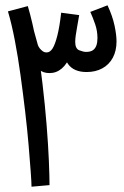

<svg xmlns="http://www.w3.org/2000/svg" viewBox="-20 -699 469 725"><path d="M167 0 99 6Q99 -9 96 -50.5Q93 -92 88 -151Q83 -210 75 -278Q67 -346 57.5 -415Q48 -484 36 -546.5Q24 -609 10 -656L85 -676Q103 -615 117 -539Q131 -463 140.5 -382.5Q150 -302 156 -227Q162 -152 164.5 -92.5Q167 -33 167 0ZM167 -423Q143 -423 128 -436Q113 -449 105.5 -467.5Q98 -486 96 -501L91 -645L123 -529Q125 -523 130 -516.5Q135 -510 141.5 -505.5Q148 -501 156 -501Q169 -501 178.5 -516Q188 -531 196.5 -564.5Q205 -598 211 -651L279 -642Q275 -618 271.5 -599Q268 -580 266 -565.5Q264 -551 264 -541Q264 -515 279.5 -509Q295 -503 305 -503Q322 -503 331 -509.5Q340 -516 344 -527.5Q348 -539 348 -555Q348 -582 339.5 -607Q331 -632 321 -654L386 -679Q405 -638 412.5 -602.5Q420 -567 420 -543Q420 -507 406 -481Q392 -455 366.5 -441Q341 -427 307 -427Q283 -427 265.5 -434.5Q248 -442 237.5 -456.5Q227 -471 223 -491H246Q234 -458 213.5 -440.5Q193 -423 167 -423Z"/></svg>

Font: Noto Sans Arabic ExtraCondensed
Style: Regular
Weight: 400
Width: 2
Designer: Monotype Design Team, Nadine Chahine, Nizar Qandah and Khaled Hosny
Foundry: Monotype Imaging Inc.
Version: Version 2.012